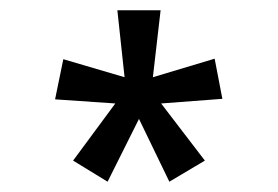

<svg xmlns="http://www.w3.org/2000/svg" viewBox="-20 -781 540 373"><path d="M250 -550 189 -428 122 -469 204 -580 87 -588 103 -666 222 -631 208 -761H292L277 -631L397 -667L412 -589L293 -580L378 -469L309 -428Z"/></svg>

Font: Noto Sans Mono UI Cond
Style: Regular
Weight: 400
Width: 3
Monospace: yes
Designer: Monotype Design team
Foundry: Monotype Imaging Inc.
Version: Version 1.000